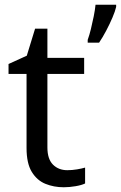

<svg xmlns="http://www.w3.org/2000/svg" viewBox="-20 -780 510 810"><path d="M264 -62Q284 -62 305 -65.5Q326 -69 339 -73V-6Q325 1 299 5.5Q273 10 249 10Q207 10 171.5 -4.5Q136 -19 114 -55Q92 -91 92 -156V-468H16V-510L93 -545L128 -659H180V-536H335V-468H180V-158Q180 -109 203.5 -85.5Q227 -62 264 -62ZM470 -751Q466 -733 454.5 -706Q443 -679 428 -650.5Q413 -622 398 -600H350V-612Q357 -631 363.5 -657.5Q370 -684 375.5 -711.5Q381 -739 383 -760H470Z"/></svg>

Font: Noto Sans Tifinagh SIL
Style: Regular
Weight: 400
Designer: JamraPatel
Foundry: JamraPatel LLC
Version: Version 2.006; ttfautohint (v1.8.4.7-5d5b)